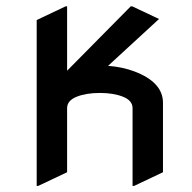

<svg xmlns="http://www.w3.org/2000/svg" viewBox="-20 -577 616 616"><path d="M97.7 19.5V-512.7L190.4 -556.6H195.3V-350.1L399.4 -556.6H404.3L490.2 -516.1L326.7 -365.7Q373 -362.3 411.6 -347.7Q502.9 -313 502.9 -247.1V-24.4L410.2 19.5H405.3V-230Q405.3 -254.4 374.8 -266.6Q344.2 -278.8 300.3 -278.8Q256.3 -278.8 225.8 -266.6Q195.3 -254.4 195.3 -230V-24.4L102.5 19.5Z"/></svg>

Font: Nova Flat
Style: Book
Weight: 400
Version: Version 2.000